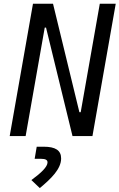

<svg xmlns="http://www.w3.org/2000/svg" viewBox="-20 -713 626 1006"><path d="M359.9 0H464.4L586.4 -693.4H502.9L402.8 -125H396L257.8 -693.4H152.8L30.8 0H114.3L214.4 -568.4H221.2ZM188.5 272.5C248 223.1 300.3 172.4 300.3 117.2C300.3 74.7 270.5 55.7 209 55.7H172.4L161.6 119.1H194.8C218.3 119.1 229 125 229 137.7C229 161.1 196.3 192.4 144.5 230.5Z"/></svg>

Font: Cascadia Code PL SemiLight
Style: Italic
Weight: 350
Italic angle: -10°
Monospace: yes
Designer: Aaron Bell
Foundry: Saja Typeworks
Version: Version 2404.023